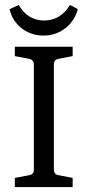

<svg xmlns="http://www.w3.org/2000/svg" viewBox="-20 -757 355 777"><path d="M274 -568H40V-530L98 -519C110 -517 117 -508 117 -496V-70C117 -58 111 -50 98 -48L40 -37V0H274V-37L217 -48C204 -50 198 -58 198 -71V-496C198 -509 204 -517 217 -519L274 -530ZM295 -720 263 -737C238 -694 200 -674 159 -674C113 -674 78 -697 56 -737L19 -720C30 -664 82 -613 156 -613C228 -613 280 -662 295 -720Z"/></svg>

Font: Yrsa
Style: Regular
Weight: 400
Designer: Anna Giedrys (Yrsa+Rasa design), David Brezina (Yrsa art-direction, Rasa art-direction, design)
Foundry: Rosetta Type Foundry
Version: Version 1.001;PS 1.1;hotconv 1.0.88;makeotf.lib2.5.647800